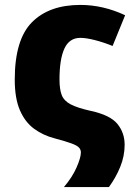

<svg xmlns="http://www.w3.org/2000/svg" viewBox="-20 -579 541 781"><path d="M307 -559Q399 -559 489 -517L438 -392Q401 -407 365.5 -416Q330 -425 307 -425Q262 -425 242 -381.5Q222 -338 222 -256Q222 -216 231 -192.5Q240 -169 267.5 -154.5Q295 -140 349 -128Q428 -111 457.5 -75Q487 -39 487 10Q487 56 469 100Q451 144 423 182H240Q274 142 291.5 102Q309 62 309 41Q309 30 301.5 21.5Q294 13 271 4.5Q248 -4 203 -16Q156 -28 119 -55Q82 -82 61 -130.5Q40 -179 40 -255Q40 -418 110 -488.5Q180 -559 307 -559Z"/></svg>

Font: Noto Sans Disp ExtBd
Style: Regular
Weight: 800
Designer: Monotype Design Team
Foundry: Monotype Imaging Inc.
Version: Version 2.000;GOOG;noto-source:20170915:90ef993387c0; ttfaut